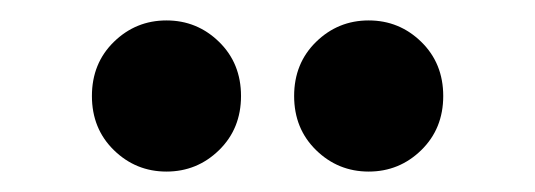

<svg xmlns="http://www.w3.org/2000/svg" viewBox="-20 -778 524 188"><path d="M70 -684Q70 -716 91.5 -737Q113 -758 143 -758Q173 -758 194.5 -737Q216 -716 216 -684Q216 -652 194.5 -631Q173 -610 143 -610Q113 -610 91.5 -631Q70 -652 70 -684ZM268 -684Q268 -716 289.5 -737Q311 -758 341 -758Q371 -758 392.5 -737Q414 -716 414 -684Q414 -652 392.5 -631Q371 -610 341 -610Q311 -610 289.5 -631Q268 -652 268 -684Z"/></svg>

Font: AmikoBold
Style: Bold
Weight: 700
Designer: Pablo Impallari, Rodrigo Fuenzalida, Andres Torresi
Foundry: Impallari Type
Version: Version 1.000; ttfautohint (v1.3)